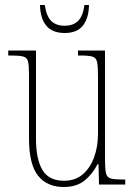

<svg xmlns="http://www.w3.org/2000/svg" viewBox="-20 -738 540 768"><path d="M235 10Q168 10 132 -35.5Q96 -81 96 -184V-443Q96 -477 92 -492.5Q88 -508 72.5 -512Q57 -516 24 -516H13V-536H124V-182Q124 -102 149.5 -58.5Q175 -15 236 -15Q282 -15 312 -41.5Q342 -68 357 -110.5Q372 -153 372 -203V-431Q372 -471 368.5 -489Q365 -507 350 -511.5Q335 -516 300 -516H292V-536H400V-99Q400 -62 404 -45Q408 -28 423 -24Q438 -20 470 -20H481V0H376L374 -81H370Q351 -43 319 -16.5Q287 10 235 10ZM239 -606Q189 -606 165 -635.5Q141 -665 140 -718H159Q166 -672 185.5 -653.5Q205 -635 239 -635Q271 -635 291 -653Q311 -671 318 -718H336Q335 -665 311.5 -635.5Q288 -606 239 -606Z"/></svg>

Font: Noto Serif Tamil Condensed Thin
Style: Regular
Weight: 100
Width: 3
Designer: Indian Type Foundry, Tom Grace, and the Monotype Design Team
Foundry: Monotype Imaging Inc.
Version: Version 2.004; ttfautohint (v1.8.4.7-5d5b)